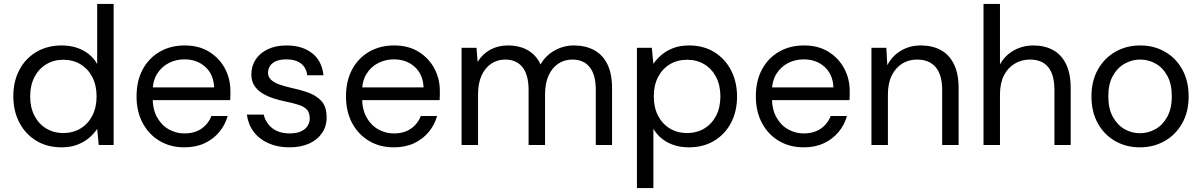

<svg xmlns="http://www.w3.org/2000/svg" viewBox="-20 -740 6135 980"><path d="M294 12Q220 12 164.5 -22Q109 -56 78.5 -115Q48 -174 48 -249Q48 -324 78.5 -382.5Q109 -441 165 -474.5Q221 -508 295 -508Q356 -508 403.5 -483Q451 -458 476 -413V-720H560V0H484L476 -82Q460 -58 435 -36.5Q410 -15 375 -1.5Q340 12 294 12ZM303 -61Q353 -61 391.5 -84.5Q430 -108 451.5 -150Q473 -192 473 -248Q473 -304 451.5 -346Q430 -388 391.5 -411.5Q353 -435 303 -435Q254 -435 215.5 -411.5Q177 -388 155.5 -346Q134 -304 134 -248Q134 -192 155.5 -150Q177 -108 215.5 -84.5Q254 -61 303 -61Z M921 12Q850 12 795 -20.5Q740 -53 708.5 -111.5Q677 -170 677 -248Q677 -327 708 -385Q739 -443 794.5 -475.5Q850 -508 923 -508Q996 -508 1048 -475.5Q1100 -443 1128 -390.5Q1156 -338 1156 -276Q1156 -266 1156 -254.5Q1156 -243 1155 -229H740V-294H1073Q1070 -361 1027.5 -399Q985 -437 921 -437Q878 -437 841 -418Q804 -399 781.5 -362.5Q759 -326 759 -271V-243Q759 -182 782 -141Q805 -100 842 -79.5Q879 -59 921 -59Q973 -59 1008 -83Q1043 -107 1059 -148H1142Q1129 -102 1099 -66Q1069 -30 1024.5 -9Q980 12 921 12Z M1457 12Q1398 12 1351 -8.5Q1304 -29 1275.5 -66.5Q1247 -104 1240 -155H1326Q1332 -129 1348.5 -107Q1365 -85 1392.5 -72Q1420 -59 1458 -59Q1494 -59 1516.5 -69.5Q1539 -80 1550 -97.5Q1561 -115 1561 -135Q1561 -165 1546.5 -180.5Q1532 -196 1504 -205Q1476 -214 1437 -222Q1407 -228 1376 -238Q1345 -248 1319.5 -263.5Q1294 -279 1278.5 -302.5Q1263 -326 1263 -360Q1263 -403 1285 -436.5Q1307 -470 1347.5 -489Q1388 -508 1443 -508Q1522 -508 1572.5 -469Q1623 -430 1631 -356H1548Q1544 -394 1516.5 -415.5Q1489 -437 1442 -437Q1396 -437 1372 -418Q1348 -399 1348 -368Q1348 -349 1362 -334.5Q1376 -320 1402.5 -310Q1429 -300 1465 -292Q1512 -282 1553 -267.5Q1594 -253 1620.5 -224.5Q1647 -196 1647 -142Q1648 -97 1624.5 -62Q1601 -27 1558.5 -7.5Q1516 12 1457 12Z M1990 12Q1919 12 1864 -20.5Q1809 -53 1777.5 -111.5Q1746 -170 1746 -248Q1746 -327 1777 -385Q1808 -443 1863.5 -475.5Q1919 -508 1992 -508Q2065 -508 2117 -475.5Q2169 -443 2197 -390.5Q2225 -338 2225 -276Q2225 -266 2225 -254.5Q2225 -243 2224 -229H1809V-294H2142Q2139 -361 2096.5 -399Q2054 -437 1990 -437Q1947 -437 1910 -418Q1873 -399 1850.5 -362.5Q1828 -326 1828 -271V-243Q1828 -182 1851 -141Q1874 -100 1911 -79.5Q1948 -59 1990 -59Q2042 -59 2077 -83Q2112 -107 2128 -148H2211Q2198 -102 2168 -66Q2138 -30 2093.5 -9Q2049 12 1990 12Z M2336 0V-496H2412L2418 -424Q2442 -464 2482 -486Q2522 -508 2572 -508Q2611 -508 2643 -497.5Q2675 -487 2699.5 -465.5Q2724 -444 2739 -411Q2765 -457 2811 -482.5Q2857 -508 2909 -508Q2968 -508 3012 -484.5Q3056 -461 3080 -412.5Q3104 -364 3104 -290V0H3021V-281Q3021 -358 2990 -397Q2959 -436 2901 -436Q2861 -436 2829.5 -415Q2798 -394 2780 -354.5Q2762 -315 2762 -257V0H2678V-281Q2678 -358 2647 -397Q2616 -436 2558 -436Q2519 -436 2487.5 -415Q2456 -394 2438 -354.5Q2420 -315 2420 -257V0Z M3231 220V-496H3307L3315 -414Q3331 -438 3356 -459.5Q3381 -481 3416 -494.5Q3451 -508 3497 -508Q3571 -508 3626 -474Q3681 -440 3711.5 -381Q3742 -322 3742 -247Q3742 -172 3711.5 -113.5Q3681 -55 3625.5 -21.5Q3570 12 3496 12Q3435 12 3388 -13Q3341 -38 3315 -83V220ZM3487 -61Q3537 -61 3575.5 -84.5Q3614 -108 3635.5 -150Q3657 -192 3657 -248Q3657 -304 3635.5 -346Q3614 -388 3575.5 -411.5Q3537 -435 3487 -435Q3437 -435 3398.5 -411.5Q3360 -388 3338.5 -346Q3317 -304 3317 -248Q3317 -192 3338.5 -150Q3360 -108 3398.5 -84.5Q3437 -61 3487 -61Z M4082 12Q4011 12 3956 -20.5Q3901 -53 3869.5 -111.5Q3838 -170 3838 -248Q3838 -327 3869 -385Q3900 -443 3955.5 -475.5Q4011 -508 4084 -508Q4157 -508 4209 -475.5Q4261 -443 4289 -390.5Q4317 -338 4317 -276Q4317 -266 4317 -254.5Q4317 -243 4316 -229H3901V-294H4234Q4231 -361 4188.5 -399Q4146 -437 4082 -437Q4039 -437 4002 -418Q3965 -399 3942.5 -362.5Q3920 -326 3920 -271V-243Q3920 -182 3943 -141Q3966 -100 4003 -79.5Q4040 -59 4082 -59Q4134 -59 4169 -83Q4204 -107 4220 -148H4303Q4290 -102 4260 -66Q4230 -30 4185.5 -9Q4141 12 4082 12Z M4428 0V-496H4504L4509 -407Q4533 -454 4578 -481Q4623 -508 4680 -508Q4739 -508 4782 -484.5Q4825 -461 4849 -412.5Q4873 -364 4873 -290V0H4789V-281Q4789 -358 4756 -397Q4723 -436 4661 -436Q4618 -436 4584.5 -415Q4551 -394 4531.5 -354.5Q4512 -315 4512 -257V0Z M5000 0V-720H5084V-411Q5109 -457 5154.5 -482.5Q5200 -508 5255 -508Q5312 -508 5355 -484.5Q5398 -461 5421.5 -412.5Q5445 -364 5445 -290V0H5362V-281Q5362 -358 5330.5 -397Q5299 -436 5237 -436Q5194 -436 5159 -415Q5124 -394 5104 -354.5Q5084 -315 5084 -257V0Z M5798 12Q5728 12 5672 -20Q5616 -52 5583.5 -110.5Q5551 -169 5551 -248Q5551 -327 5584 -385.5Q5617 -444 5673.5 -476Q5730 -508 5800 -508Q5870 -508 5926 -476Q5982 -444 6014.5 -385.5Q6047 -327 6047 -248Q6047 -169 6014 -110.5Q5981 -52 5924.5 -20Q5868 12 5798 12ZM5798 -60Q5841 -60 5878 -81Q5915 -102 5938 -144Q5961 -186 5961 -248Q5961 -311 5938.5 -352.5Q5916 -394 5879 -415Q5842 -436 5800 -436Q5758 -436 5720.5 -415Q5683 -394 5660 -352.5Q5637 -311 5637 -248Q5637 -186 5660 -144Q5683 -102 5719.5 -81Q5756 -60 5798 -60Z"/></svg>

Font: DM Sans 24pt
Style: Regular
Weight: 400
Designer: Colophon Foundry, Jonny Pinhorn
Foundry: Colophon Foundry
Version: Version 4.004;gftools[0.9.30]